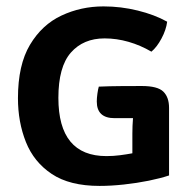

<svg xmlns="http://www.w3.org/2000/svg" viewBox="-20 -582 614 615"><path d="M296.5 -304.5Q331.5 -306 365.2 -306.2Q399 -306.5 434 -306.5Q485 -306.5 503.2 -288.5Q521.5 -270.5 521.5 -236.5V-20Q494.5 -11 456.5 -3.2Q418.5 4.5 377 9Q335.5 13.5 299 13.5Q203 13.5 145.8 -24.8Q88.5 -63 63 -127Q37.5 -191 37.5 -267.5Q37.5 -374 76 -438.5Q114.5 -503 177 -532.2Q239.5 -561.5 311.5 -561.5Q367.5 -561.5 421.2 -548.2Q475 -535 515.5 -512.5Q512 -486 497.2 -458.5Q482.5 -431 465 -416.5Q430 -437 391.8 -448Q353.5 -459 315 -459Q247 -459 207 -413.5Q167 -368 167 -268.5Q167 -82 321 -82Q343.5 -82 364.5 -84.8Q385.5 -87.5 404 -91V-153.5Q404 -179 406 -203.5Q390.5 -203.5 375.5 -203.5Q360.5 -203.5 347 -203.5Q290 -203.5 290 -257Q290 -267.5 292 -282Q294 -296.5 296.5 -304.5Z"/></svg>

Font: Signika Negative SC SemiBold
Style: Regular
Weight: 600
Designer: Anna Giedryś
Foundry: Anna Giedryś
Version: Version 2.000; ttfautohint (v1.8.3) -l 8 -r 50 -G 200 -x 9 -